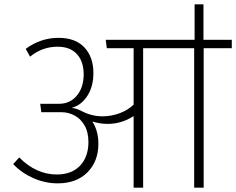

<svg xmlns="http://www.w3.org/2000/svg" viewBox="-20 -868 1092 888"><path d="M1052 -645H922V0H878V-645H642V0H598V-331Q542 -295 478 -295Q443 -295 407 -306Q435 -263 435 -203Q435 -122 384.5 -71Q334 -20 247 -20Q189 -20 134.5 -44Q80 -68 41 -109L69 -140Q107 -101 151 -81Q195 -61 242 -61Q312 -61 350.5 -102Q389 -143 389 -211Q389 -257 371 -288Q353 -319 324.5 -334Q296 -349 265 -349H171L166 -388H253Q304 -388 335.5 -426Q367 -464 367 -524Q367 -584 335.5 -618Q304 -652 246 -652Q176 -652 119 -606L99 -642Q168 -693 251 -693Q329 -693 370.5 -648.5Q412 -604 412 -530Q412 -468 384 -424.5Q356 -381 311 -369Q334 -367 358 -354Q404 -330 454 -330Q494 -330 532.5 -344Q571 -358 598 -384V-645H474L469 -684H880V-848H921V-684H1052Z"/></svg>

Font: FiraGO ExtraLight
Style: Regular
Weight: 200
Designer: bBox Type
Foundry: bBox Type GmbH
Version: Version 1.001